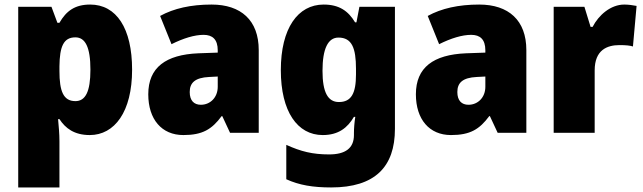

<svg xmlns="http://www.w3.org/2000/svg" viewBox="-20 -676 2825 843"><path d="M376 -656C309 -656 271 -628 241 -576H232L206 -646H60V147H241V-56C241 -89 238 -119 235 -153H241C267 -113 306 -83 374 -83C483 -83 560 -185 560 -370C560 -552 491 -656 376 -656ZM311 -512C354 -512 377 -470 377 -370C377 -273 355 -232 311 -232C258 -232 241 -276 241 -364V-385C242 -472 259 -512 311 -512Z M909 -656C818 -656 743 -639 683 -606L733 -482C785 -508 834 -523 874 -523C913 -523 936 -503 936 -455V-445L851 -442C708 -436 631 -380 631 -262C631 -152 690 -83 785 -83C869 -83 910 -108 953 -166H956L990 -93H1116V-456C1116 -587 1038 -656 909 -656ZM898 -338 936 -340V-295C936 -248 903 -216 862 -216C832 -216 813 -234 813 -272C813 -313 837 -335 898 -338Z M1401 -656C1288 -656 1213 -552 1213 -368C1213 -186 1286 -83 1397 -83C1466 -83 1506 -115 1534 -163H1540C1536 -139 1534 -111 1534 -92V-83C1534 -25 1496 2 1425 2C1352 2 1301 -11 1237 -40V111C1294 137 1354 147 1434 147C1626 147 1714 57 1714 -110V-646H1558L1545 -578H1539C1509 -628 1469 -656 1401 -656ZM1466 -511C1525 -511 1543 -465 1543 -374V-349C1543 -267 1523 -228 1468 -228C1420 -228 1396 -270 1396 -365C1396 -462 1420 -511 1466 -511Z M2084 -656C1993 -656 1918 -639 1858 -606L1908 -482C1960 -508 2009 -523 2049 -523C2088 -523 2111 -503 2111 -455V-445L2026 -442C1883 -436 1806 -380 1806 -262C1806 -152 1865 -83 1960 -83C2044 -83 2085 -108 2128 -166H2131L2165 -93H2291V-456C2291 -587 2213 -656 2084 -656ZM2073 -338 2111 -340V-295C2111 -248 2078 -216 2037 -216C2007 -216 1988 -234 1988 -272C1988 -313 2012 -335 2073 -338Z M2721 -656C2661 -656 2608 -609 2582 -558H2573L2546 -646H2411V-93H2591V-367C2591 -457 2646 -478 2700 -478C2729 -478 2746 -476 2759 -472L2775 -650C2760 -653 2739 -656 2721 -656Z"/></svg>

Font: Noto Sans Kannada UI SemiCondensed Black
Style: Regular
Weight: 900
Width: 4
Designer: Jelle Bosma - Monotype Design Team
Foundry: Monotype Imaging Inc.
Version: Version 2.005